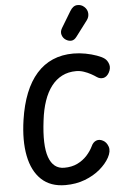

<svg xmlns="http://www.w3.org/2000/svg" viewBox="-81 -1444 962 1508"><g transform="rotate(-5 400.0 -690.0)"><path d="M372.5 10Q255 10 183.8 -57Q112.5 -124 88.5 -245.2Q64.5 -366.5 88.5 -529Q106 -647 142.2 -737.5Q178.5 -828 233 -889.5Q287.5 -951 360.2 -982.5Q433 -1014 523.5 -1014Q570.5 -1014 619 -1004.8Q667.5 -995.5 707 -981.2Q746.5 -967 765.5 -952.5Q787 -937 797 -906Q807 -875 787.5 -839.5Q769 -807.5 742 -802.5Q715 -797.5 690 -815Q674 -826.5 648.5 -840.5Q623 -854.5 593.2 -864.5Q563.5 -874.5 533.5 -874.5Q471 -874.5 422 -849.5Q373 -824.5 337 -777.5Q301 -730.5 278 -663.2Q255 -596 245 -511Q220.5 -317 254.2 -221.8Q288 -126.5 375 -126.5Q434.5 -126.5 479 -148.2Q523.5 -170 554.8 -204.2Q586 -238.5 604 -276Q617.5 -306.5 642.5 -316.8Q667.5 -327 696.5 -311.5Q724.5 -297 736.8 -261Q749 -225 722.5 -176Q696.5 -128.5 646.5 -86Q596.5 -43.5 526.8 -16.8Q457 10 372.5 10ZM475.5 -1127Q452.5 -1141 444.2 -1167.2Q436 -1193.5 452.5 -1221L529.5 -1348.5Q553.5 -1388.5 586.2 -1390.2Q619 -1392 642 -1370.5Q665.5 -1349.5 667.8 -1319.5Q670 -1289.5 651.5 -1265L559 -1142.5Q540.5 -1118 518.8 -1116Q497 -1114 475.5 -1127Z"/></g></svg>

Font: Edu NSW ACT Cursive
Style: Regular
Weight: 400
Designer: Tina and Corey Anderson, Eben Sorkin, Mirko Velimirovic
Foundry: Sorkin Type Co.
Version: Version 2.000